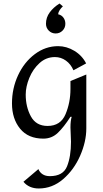

<svg xmlns="http://www.w3.org/2000/svg" viewBox="-20 -775 585 1090"><path d="M469 -415 397 -376Q382 -411 354 -431Q326 -451 292 -451Q242 -451 204.5 -417Q167 -383 146.5 -333Q126 -283 126 -238Q126 -168 155.5 -114Q185 -60 250 -60Q324 -60 352 -126.5Q380 -193 380 -270V-315L470 -352V-46Q470 29 435 109Q400 189 338.5 242Q277 295 200 295Q145 295 113 257L198 185Q205 203 221.5 214Q238 225 263 225Q338 225 360.5 169.5Q383 114 383 30L380 -52Q380 -89 387 -112H380Q343 -54 308.5 -21Q274 12 226 12Q140 12 94 -44.5Q48 -101 48 -188Q48 -273 82.5 -347.5Q117 -422 177.5 -467.5Q238 -513 310 -513Q358 -513 402 -486.5Q446 -460 469 -415ZM337 -739Q327 -730 319 -718Q311 -706 310 -694Q329 -690 340 -675Q351 -660 351 -640Q351 -617 335 -601Q319 -585 296 -585Q273 -585 257 -601Q241 -617 241 -640Q241 -676 262.5 -705Q284 -734 318 -755Z"/></svg>

Font: Amita
Style: Regular
Weight: 400
Designer: Eduardo Rodriguez Tunni, Modular Infotech, Brian J. Bonislawsky
Foundry: Eduardo Rodriguez Tunni, Modular Infotech, Brian J. Bonislawsky
Version: Version 1.004